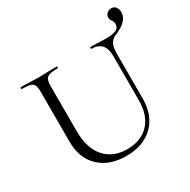

<svg xmlns="http://www.w3.org/2000/svg" viewBox="-170 -916 1077 1089"><g transform="rotate(-30 368.0 -371.5)"><path d="M596 -226Q596 -113 530.5 -50Q465 13 355 13Q244 13 179 -49Q114 -111 114 -219V-544Q114 -574 108 -588Q102 -602 84.5 -607.5Q67 -613 29 -613Q26 -613 26 -619Q26 -625 29 -625L78 -624Q120 -622 146 -622Q174 -622 216 -624L264 -625Q267 -625 267 -619Q267 -613 264 -613Q227 -613 209 -607Q191 -601 185 -586.5Q179 -572 179 -542V-254Q179 -138 232.5 -78Q286 -18 378 -18Q469 -18 520.5 -73Q572 -128 572 -225V-516Q572 -613 485 -613Q482 -613 482 -619Q482 -625 485 -625L529 -624Q563 -622 584 -622Q632 -622 653 -632Q674 -642 674 -667Q674 -679 670 -686Q666 -693 665 -694Q656 -705 656 -717Q656 -735 668.5 -745.5Q681 -756 697 -756Q716 -756 726 -742Q736 -728 736 -708Q736 -651 648 -614Q626 -607 611 -586.5Q596 -566 596 -516Z"/></g></svg>

Font: Cormorant Garamond
Style: Regular
Weight: 400
Designer: Christian Thalmann (Catharsis Fonts)
Version: Version 3.000